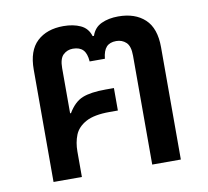

<svg xmlns="http://www.w3.org/2000/svg" viewBox="-67 -633 766 707"><g transform="rotate(-10 316.0 -279.5)"><path d="M78 0V-420Q78 -491 114.5 -525Q151 -559 213 -559Q250 -559 277 -546.5Q304 -534 313 -504H318Q328 -534 355 -546.5Q382 -559 418 -559Q481 -559 517.5 -525Q554 -491 554 -420V0H447V-407Q447 -443 432 -457Q417 -471 395 -471Q371 -471 358.5 -457.5Q346 -444 343 -414H286Q284 -444 271 -457.5Q258 -471 233 -471Q212 -471 197 -457Q182 -443 182 -407V-239L185 -238Q208 -277 239 -289.5Q270 -302 326 -302H357V-218H326Q268 -218 237 -201Q206 -184 195 -156.5Q184 -129 184 -95V0Z"/></g></svg>

Font: Noto Sans Thai Medium
Style: Regular
Weight: 500
Designer: Monotype Design Team
Foundry: Monotype Imaging Inc.
Version: Version 2.001